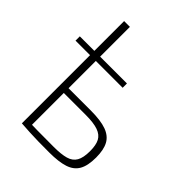

<svg xmlns="http://www.w3.org/2000/svg" viewBox="-198 -800 916 916"><g transform="rotate(45 259.5 -342.0)"><path d="M289 -276Q358 -276 396.5 -262Q435 -248 451.5 -217.5Q468 -187 468 -135Q468 -80 450.5 -49.5Q433 -19 394.5 -6.5Q356 6 293 6Q249 6 217 5.5Q185 5 159 3.5Q133 2 103 0L114 -30Q132 -29 178 -28.5Q224 -28 289 -28Q339 -28 369 -36.5Q399 -45 412.5 -68.5Q426 -92 426 -136Q426 -177 414 -200Q402 -223 372 -233.5Q342 -244 289 -244H113V-276ZM141 -690V0H102V-690ZM4 -460V-489H322V-460Z"/></g></svg>

Font: Exo 2 ExtraLight
Style: Regular
Weight: 250
Designer: Natanael Gama
Foundry: Natanael Gama
Version: Version 2.010